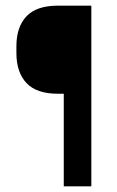

<svg xmlns="http://www.w3.org/2000/svg" viewBox="-20 -659 414 679"><path d="M184.5 -327.5Q109 -327.5 73.5 -365.5Q38 -403.5 38 -471.5V-495.5Q38 -563.5 73.5 -601.2Q109 -639 184.5 -639H230L230.5 -327.5ZM303 0H205.5V-639H303Z"/></svg>

Font: Anek Bangla Medium
Style: Regular
Weight: 500
Designer: Sulekha Rajkumar (Bangla), Yesha Goshar (Latin)
Foundry: Ek Type
Version: Version 1.003